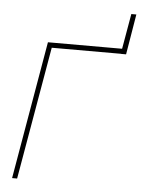

<svg xmlns="http://www.w3.org/2000/svg" viewBox="-59 -939 723 986"><g transform="rotate(5 302.0 -446.5)"><path d="M568.8 -684.1H543L543.5 -684.6H185.5L66.9 0H41L163.6 -710.9H545.9L577.6 -892.6H603.5Z"/></g></svg>

Font: Roboto Thin
Style: Italic
Weight: 250
Italic angle: -12°
Designer: Google
Version: Version 2.134; 2016